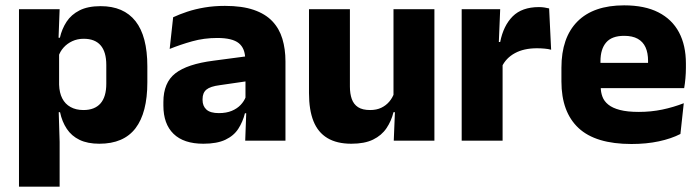

<svg xmlns="http://www.w3.org/2000/svg" viewBox="-20 -526 2616 718"><path d="M351.5 11.5Q307.5 11.5 277.5 -3Q247.5 -17.5 229.8 -44.2Q212 -71 204.5 -106.5H165L201 -209.5Q202 -179 212.8 -158Q223.5 -137 243.8 -125.8Q264 -114.5 292 -114.5Q334 -114.5 355.8 -139.2Q377.5 -164 377.5 -213V-283Q377.5 -332 356.2 -356.5Q335 -381 293 -381Q269.5 -381 250.2 -372Q231 -363 217.8 -348.2Q204.5 -333.5 198.5 -314.5L163.5 -385H204Q211.5 -418 229 -444.8Q246.5 -471.5 277.5 -487.2Q308.5 -503 356.5 -503Q442.5 -503 486.8 -446.8Q531 -390.5 531 -278V-218Q531 -104.5 486.8 -46.5Q442.5 11.5 351.5 11.5ZM203 172H51V-491.5H203L198 -359L201 -341.5V-152.5L199 -126.5L203 5Z M1047.5 0H897L901.5 -123L898 -130.5V-284L897 -304Q897 -345 873 -364.5Q849 -384 792.5 -384Q743 -384 698.5 -371.5Q654 -359 614.5 -343L627.5 -461.5Q651 -472.5 680.2 -482.2Q709.5 -492 745 -498Q780.5 -504 821 -504Q885.5 -504 929 -489Q972.5 -474 998.5 -446.5Q1024.5 -419 1036 -380.8Q1047.5 -342.5 1047.5 -296.5ZM740.5 11.5Q667 11.5 629 -25.5Q591 -62.5 591 -131V-144.5Q591 -217 635.8 -251.8Q680.5 -286.5 778 -299L910 -316.5L919 -224.5L802 -207.5Q766.5 -203 752 -191Q737.5 -179 737.5 -155.5V-152Q737.5 -129.5 752 -116.2Q766.5 -103 798.5 -103Q826.5 -103 846.8 -111.5Q867 -120 880 -133.8Q893 -147.5 899.5 -164.5L921 -102.5H896Q888 -70.5 871.2 -44.5Q854.5 -18.5 823 -3.5Q791.5 11.5 740.5 11.5Z M1135.5 -491.5H1288.5V-202.5Q1288.5 -175.5 1295.5 -155.8Q1302.5 -136 1319 -125.2Q1335.5 -114.5 1364 -114.5Q1388 -114.5 1405.8 -123Q1423.5 -131.5 1435.8 -146Q1448 -160.5 1454 -178L1477.5 -106.5H1451.5Q1443.5 -73.5 1425.2 -46.5Q1407 -19.5 1375.2 -4Q1343.5 11.5 1294 11.5Q1239.5 11.5 1204.2 -9.8Q1169 -31 1152.2 -73Q1135.5 -115 1135.5 -178ZM1451.5 -491.5H1604.5V0H1452.5L1457.5 -123L1451.5 -137Z M1856.5 -276 1814.5 -369H1850.5Q1862.5 -430 1897.2 -464.8Q1932 -499.5 1995.5 -499.5Q2006.5 -499.5 2015.8 -498Q2025 -496.5 2033.5 -494.5L2041 -340Q2030.5 -343 2016.5 -344.2Q2002.5 -345.5 1988 -345.5Q1939 -345.5 1905.5 -327.2Q1872 -309 1856.5 -276ZM1859.5 0H1706.5V-491.5H1850.5L1844 -334.5L1859.5 -332.5Z M2341.5 12.5Q2207.5 12.5 2143.5 -47.2Q2079.5 -107 2079.5 -221.5V-272.5Q2079.5 -385.5 2139.5 -445.8Q2199.5 -506 2314 -506Q2391 -506 2442.2 -479.8Q2493.5 -453.5 2519.2 -405Q2545 -356.5 2545 -288.5V-272Q2545 -253 2543.2 -233.2Q2541.5 -213.5 2538.5 -196.5H2400.5Q2402.5 -225.5 2403 -251.2Q2403.5 -277 2403.5 -298Q2403.5 -328.5 2394 -349.2Q2384.5 -370 2364.8 -381Q2345 -392 2314 -392Q2268 -392 2246.8 -367.2Q2225.5 -342.5 2225.5 -297V-252L2226.5 -235.5V-200.5Q2226.5 -181.5 2232.8 -164.5Q2239 -147.5 2254.8 -134.8Q2270.5 -122 2298.2 -114.8Q2326 -107.5 2369 -107.5Q2414.5 -107.5 2456.5 -116.2Q2498.5 -125 2537 -140L2524.5 -25Q2490.5 -7.5 2444 2.5Q2397.5 12.5 2341.5 12.5ZM2507.5 -196.5H2160.5V-291H2507.5Z"/></svg>

Font: Anek Devanagari
Style: Bold
Weight: 700
Designer: Kailash Malviya (Devanagari) & Yesha Goshar (Latin)
Foundry: Ek Type
Version: Version 1.003